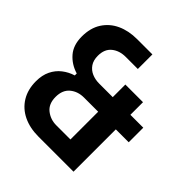

<svg xmlns="http://www.w3.org/2000/svg" viewBox="-189 -835 969 969"><g transform="rotate(45 295.5 -350.0)"><path d="M235 0Q173 0 126.5 -22.5Q80 -45 54 -87.5Q28 -130 28 -189Q28 -232 43.5 -264Q59 -296 86 -317Q113 -338 146 -348V-362Q96 -377 64 -414Q32 -451 32 -512Q32 -573 59 -615Q86 -657 132.5 -678.5Q179 -700 239 -700H348V-596H262Q217 -596 187.5 -572Q158 -548 158 -501Q158 -468 172.5 -447Q187 -426 210.5 -416Q234 -406 262 -406H359V-496H485V-406H577V-302H485V0ZM359 -104V-302H258Q214 -302 184 -277Q154 -252 154 -203Q154 -153 185.5 -128.5Q217 -104 258 -104Z"/></g></svg>

Font: Space 7353
Style: Regular
Weight: 400
Designer: Christine Claussen + Ruben Lyon  (Space 7353)
Version: Version 1.000;FEAKit 1.0